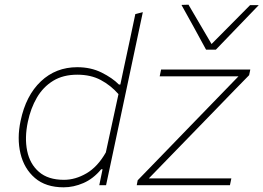

<svg xmlns="http://www.w3.org/2000/svg" viewBox="-20 -791 1125 820"><path d="M252 9Q175.5 9 129.2 -30.8Q83 -70.5 67.5 -135.2Q52 -200 68 -275Q90.5 -383 154.5 -443.5Q218.5 -504 310 -504Q368 -504 413.8 -481.2Q459.5 -458.5 488 -430H494L507.5 -494Q521 -556.5 533.8 -616.5Q546.5 -676.5 558 -731L590 -739Q577 -677.5 564.2 -617.5Q551.5 -557.5 538 -494L480 -221Q467 -159.5 456 -108Q445 -56.5 433 0H404L418 -68H412Q378.5 -27.5 336.2 -9.2Q294 9 252 9ZM253 -23Q302 -23 349.5 -50.8Q397 -78.5 432 -140L486 -389Q453 -426.5 410.5 -449.2Q368 -472 310 -472Q249.5 -472 206.8 -445.8Q164 -419.5 137.5 -374Q111 -328.5 99 -271Q84.5 -203 96 -146.8Q107.5 -90.5 146.5 -56.8Q185.5 -23 253 -23ZM564 0 568 -21Q627.5 -82 684 -140.5Q740.5 -199 789 -249L998.5 -465H662L668 -494H1049L1044 -470Q1018 -443.5 982.2 -406.8Q946.5 -370 908 -330.2Q869.5 -290.5 835 -255L615.5 -29H968L962 0ZM860 -579Q834 -626.5 807.8 -674.8Q781.5 -723 755 -770L785 -771Q833 -688 883.5 -603Q925 -645 965.8 -686Q1006.5 -727 1048 -769H1085Q1038 -720.5 993 -673.5Q948 -626.5 902 -579Z"/></svg>

Font: Commissioner Thin
Style: Italic
Weight: 100
Italic angle: -12°
Designer: Kostas Bartsokas
Foundry: Kostas Bartsokas
Version: Version 1.000; ttfautohint (v1.8.3)